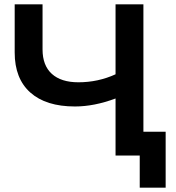

<svg xmlns="http://www.w3.org/2000/svg" viewBox="-20 -720 813 889"><path d="M747 -110V149H627V0H515V-264Q416 -227 327 -227Q193 -227 120.5 -291.5Q48 -356 48 -477V-700H177V-491Q177 -417 220 -378Q263 -339 343 -339Q434 -339 515 -376V-700H644V-110Z"/></svg>

Font: CMG Sans SemiBold
Style: Regular
Weight: 600
Designer: Julieta Ulanovsky
Foundry: Julieta Ulanovsky
Version: Version 7.200